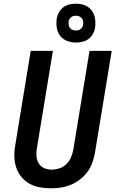

<svg xmlns="http://www.w3.org/2000/svg" viewBox="-20 -1010 640 1038"><path d="M255 8Q224 8 194 2.5Q164 -3 138.5 -17.5Q113 -32 94.5 -55Q76 -78 67 -106.5Q58 -135 57.5 -166Q57 -197 63 -228L146 -735H266L180 -212Q176 -190 177 -168.5Q178 -147 188 -129Q198 -111 217 -102Q236 -93 257 -93Q279 -93 300 -99.5Q321 -106 337.5 -121.5Q354 -137 363 -157.5Q372 -178 376 -199L464 -735H584L493 -182Q488 -155 478.5 -129Q469 -103 452 -80Q435 -57 411.5 -39Q388 -21 362 -10.5Q336 0 309 4Q282 8 255 8ZM390 -780Q365 -780 342 -789Q319 -798 305 -816.5Q291 -835 287 -860Q283 -885 287 -911Q290 -928 299 -944Q308 -960 323 -971Q338 -982 355.5 -986Q373 -990 390 -990Q407 -990 423 -986.5Q439 -983 452.5 -974.5Q466 -966 475.5 -953.5Q485 -941 490 -925.5Q495 -910 495.5 -893Q496 -876 494 -859Q491 -842 482 -826Q473 -810 458 -799Q443 -788 425 -784Q407 -780 390 -780ZM390 -845Q397 -845 403.5 -846.5Q410 -848 415.5 -852.5Q421 -857 424.5 -863Q428 -869 429 -875Q431 -885 429.5 -894.5Q428 -904 422.5 -911Q417 -918 408.5 -921.5Q400 -925 390 -925Q384 -925 377.5 -923.5Q371 -922 365 -917.5Q359 -913 355.5 -907Q352 -901 351 -895Q350 -885 351.5 -875.5Q353 -866 358 -859Q363 -852 372 -848.5Q381 -845 390 -845Z"/></svg>

Font: Iosevka Curly Extended
Style: Bold Italic
Weight: 700
Width: 7
Italic angle: -9°
Monospace: yes
Designer: Belleve Invis
Foundry: Belleve Invis
Version: Version 11.1.0; ttfautohint (v1.8.3)